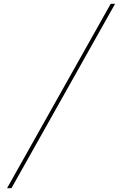

<svg xmlns="http://www.w3.org/2000/svg" viewBox="-20 -843 640 1006"><path d="M17 143 560 -823H583L40 143Z"/></svg>

Font: Iosevka Aile Thin Oblique
Style: Regular
Weight: 100
Italic angle: -9°
Designer: Belleve Invis
Foundry: Belleve Invis
Version: Version 31.1.0; ttfautohint (v1.8.4)